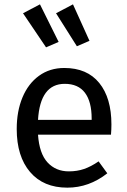

<svg xmlns="http://www.w3.org/2000/svg" viewBox="-20 -852 584 884"><path d="M491 -232H155Q161 -145 199 -104Q237 -63 297 -63Q335 -63 367 -74Q399 -85 434 -109L474 -54Q390 12 290 12Q180 12 118.5 -60Q57 -132 57 -258Q57 -340 83.5 -403.5Q110 -467 159.5 -503Q209 -539 276 -539Q381 -539 437 -470Q493 -401 493 -279Q493 -256 491 -232ZM402 -306Q402 -384 371 -425Q340 -466 278 -466Q165 -466 155 -300H402ZM250 -659 192 -634 86 -791 164 -832ZM392 -664 334 -639 238 -791 316 -832Z"/></svg>

Font: FiraGO
Style: Regular
Weight: 400
Designer: bBox Type
Foundry: bBox Type GmbH
Version: Version 1.001;April 20, 2020;FontCreator 12.0.0.2555 64-bit